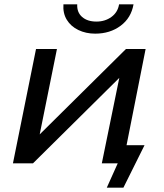

<svg xmlns="http://www.w3.org/2000/svg" viewBox="-20 -757 758 890"><path d="M40 0 147 -530H244L164 -134L564 -530H655L550 0H452L533 -396L133 0ZM421 -601Q378 -601 343 -618Q308 -635 289.5 -665.5Q271 -696 274 -737H338Q336 -700 360.5 -678.5Q385 -657 427 -657Q467 -657 496.5 -678.5Q526 -700 532 -737H599Q588 -674 539 -637.5Q490 -601 421 -601ZM475 113 537 -25 591 0H452L470 -84H650L552 113Z"/></svg>

Font: MOST Montserrat Medium
Style: Italic
Weight: 500
Italic angle: -11.3°
Designer: Julieta Ulanovsky
Foundry: Julieta Ulanovsky
Version: Version 8.000;March 11, 2024;FontCreator 15.0.0.2926 64-bit